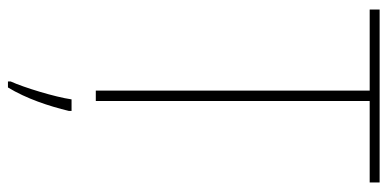

<svg xmlns="http://www.w3.org/2000/svg" viewBox="-266 -488 975 483"><g transform="rotate(90 221.5 -246.5)"><path d="M234 0V-689H439V-714H4V-689H208V0ZM259 68V61H230C224 103 200 181 185 214V221H200C228 175 247 118 259 68Z"/></g></svg>

Font: Noto Sans Thai Looped SemiCondensed Thin
Style: Regular
Weight: 100
Width: 4
Designer: Sasikarn Vongin, Ben Mitchell
Foundry: The Fontpad Ltd
Version: Version 1.001